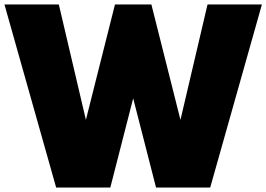

<svg xmlns="http://www.w3.org/2000/svg" viewBox="-25 -845 1200 865"><path d="M228 0 -5 -825H240L362 -305L493 -825H657L788 -305L910 -825H1155L922 0H678L575 -402L472 0Z"/></svg>

Font: Spartan Thin Black
Style: Regular
Weight: 900
Version: Version 1.004